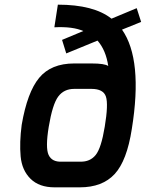

<svg xmlns="http://www.w3.org/2000/svg" viewBox="-20 -803 625 823"><path d="M189 -260Q174 -169 188.5 -138.5Q203 -108 245 -110H324Q366 -109 390 -138.5Q414 -168 429 -260Q445 -356 434 -389Q423 -422 372 -422H298Q254 -422 229.5 -389Q205 -356 189 -260ZM73 -268Q97 -408 148 -469.5Q199 -531 298 -531H372Q429 -531 444 -520Q434 -588 398 -629L264 -574L246 -632L337 -670Q292 -690 213 -686L228 -783Q382 -783 458 -723L566 -768L585 -709L503 -676Q593 -548 545 -250Q524 -114 471.5 -57Q419 0 322 0H214Q148 0 111 -36.5Q74 -73 68.5 -132.5Q63 -192 73 -268Z"/></svg>

Font: Exo
Style: Demi Bold Italic
Weight: 600
Designer: Natanael Gama
Version: Version 1